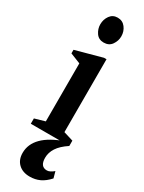

<svg xmlns="http://www.w3.org/2000/svg" viewBox="-267 -802 821 1095"><g transform="rotate(30 143.5 -254.0)"><path d="M146.5 -608.5Q113.5 -608.5 96 -634Q78.5 -659.5 78.5 -689.5Q78.5 -722 96.5 -747Q114.5 -772 146.5 -772Q179 -772 198 -747Q217 -722 217 -689.5Q217 -659.5 199.2 -634Q181.5 -608.5 146.5 -608.5ZM19 0V-35L86.5 -54.5V-436.5L19 -463.5V-487L192.5 -534.5H209V-54.5L272.5 -35V0ZM163.5 264.5Q117 264.5 89.2 238.2Q61.5 212 61.5 166.5Q61.5 109 106 64Q150.5 19 242 -12.5L272.5 0Q226.5 30.5 206.5 61.8Q186.5 93 186.5 127Q186.5 185 231 185Q250.5 185 275.5 163.5L287 205.5Q258.5 237 228.8 250.8Q199 264.5 163.5 264.5Z"/></g></svg>

Font: Libre Caslon Condensed
Style: Bold
Weight: 700
Designer: Pablo Impallari, Rodrigo Fuenzalida, Katja Schimmel, Ertekin Erdin
Foundry: Pablo Impallari, Rodrigo Fuenzalida
Version: Version 2.000; ttfautohint (v1.8.4.7-5d5b);gftools[0.9.33]